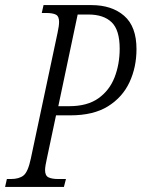

<svg xmlns="http://www.w3.org/2000/svg" viewBox="-40 -734 556 754"><path d="M-20 0 -13 -31H3Q35 -31 52.5 -45Q70 -59 81 -111L186 -605Q189 -619 190.5 -629.5Q192 -640 192 -648Q192 -670 179.5 -676.5Q167 -683 141 -683H124L131 -714H319Q399 -714 447.5 -672Q496 -630 496 -541Q496 -470 468.5 -411Q441 -352 384 -316.5Q327 -281 236 -281H180L144 -111Q141 -98 139 -86Q137 -74 137 -66Q137 -44 150.5 -37.5Q164 -31 188 -31H219L211 0ZM232 -317Q303 -317 346.5 -348Q390 -379 410 -430.5Q430 -482 430 -543Q430 -616 398.5 -646.5Q367 -677 307 -677H265L189 -317Z"/></svg>

Font: Noto Serif ExtraCondensed Light
Style: Italic
Weight: 300
Width: 2
Italic angle: -12°
Designer: Monotype Design Team
Foundry: Monotype Imaging Inc.
Version: Version 2.014; ttfautohint (v1.8.4.7-5d5b)